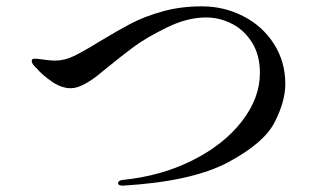

<svg xmlns="http://www.w3.org/2000/svg" viewBox="-20 -627 1040 605"><path d="M352 -50Q352 -58 366 -60Q487 -72 586 -121.5Q685 -171 742 -244.5Q799 -318 799 -397Q799 -453 774.5 -492.5Q750 -532 711 -552Q672 -572 629 -572Q570 -572 505 -540Q440 -508 401 -479Q362 -450 318 -414Q313 -410 291 -392Q269 -374 245.5 -361.5Q222 -349 203 -349Q174 -349 144 -369.5Q114 -390 95 -412Q80 -426 80 -434Q80 -439 82.5 -440.5Q85 -442 92 -442Q98 -442 119 -439Q140 -436 153 -436Q183 -436 213 -450.5Q243 -465 295 -497Q351 -531 393 -553Q435 -575 492 -591Q549 -607 616 -607Q686 -607 746.5 -576Q807 -545 843 -489Q879 -433 879 -362Q879 -308 845.5 -242Q812 -176 698.5 -115.5Q585 -55 367 -42Q352 -42 352 -50Z"/></svg>

Font: Shippori Mincho Medium
Style: Regular
Weight: 500
Designer: FONTDASU
Foundry: FONTDASU / Google Inc. / but / Adobe
Version: Version 3.110; ttfautohint (v1.8.3)